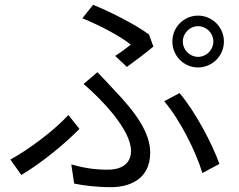

<svg xmlns="http://www.w3.org/2000/svg" viewBox="-20 -749 996 800"><path d="M741.8 -576C741.8 -611.2 771 -639.9 805 -639.9C840.2 -639.9 869 -611.2 869 -576C869 -540.8 840.2 -512.1 805 -512.1C771 -512.1 741.8 -540.8 741.8 -576ZM698.2 -576C698.2 -516 746.1 -468 805 -468C864 -468 913 -516 913 -576C913 -636 864 -683.9 805 -683.9C746.1 -683.9 698.2 -636 698.2 -576ZM508.9 -470.2C543 -495 596.9 -535.9 619 -555L600.9 -605.1C544.7 -647 441.1 -699.2 367.9 -729L323.2 -672.9C396.3 -643.1 484 -596.9 524.9 -562.9C511 -551.8 484.7 -532 459.9 -516ZM289.1 16C331 24.1 381.7 30.9 442.8 30.9C510.7 30.9 605.8 3.9 605.8 -112.9C605.8 -197.8 544 -282 454.9 -375C432.9 -399.1 409.1 -424 386 -448.2L328.1 -399.1C399.1 -339.1 525.9 -209.9 525.9 -120C525.9 -58.9 474.1 -41.9 430 -41.9C371.1 -41.9 326 -50.1 277 -63.9ZM894.2 -66.1C864.3 -150.2 793 -285.2 728 -361.2L664.1 -327.1C729 -252.1 796.2 -117.9 823.2 -28.1ZM311.1 -212 264.9 -269.9C210.9 -209.9 101.2 -126.1 23.1 -84.2L68.9 -19.9C160.9 -74.9 255 -154.8 311.1 -212Z"/></svg>

Font: Karasuma Gothic
Style: Regular
Weight: 400
Designer: Rasmus Andersson, Ryoko Nishizuka
Foundry: Genbu
Version: Version 1.00